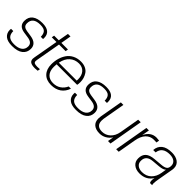

<svg xmlns="http://www.w3.org/2000/svg" viewBox="182 -1691 2720 2720"><g transform="rotate(45 1542.0 -331.0)"><path d="M199 10Q106 10 61 -28Q16 -66 16 -130Q16 -137 18 -153H63Q63 -89 95.5 -58.5Q128 -28 202 -28Q282 -28 324.5 -60Q367 -92 367 -149Q367 -220 275 -234L188 -247Q71 -264 71 -365Q71 -445 125 -485.5Q179 -526 274 -526Q442 -526 442 -394Q442 -379 441 -371H396Q396 -428 370 -458Q344 -488 271 -488Q122 -488 122 -368Q122 -331 142.5 -313.5Q163 -296 200 -290L287 -277Q418 -257 418 -151Q418 -77 363 -33.5Q308 10 199 10Z M652 4Q593 4 564 -13Q535 -30 535 -72Q535 -88 539 -104L605 -476H511L518 -516H611L639 -672H690L663 -516H795L789 -476H656L590 -103Q587 -91 587 -78Q587 -53 604 -44Q621 -35 661 -35L712 -38L705 0Q667 4 652 4Z M980 10Q884 10 830 -47Q776 -104 776 -202Q776 -267 792.5 -324Q809 -381 841.5 -427Q874 -473 927.5 -499.5Q981 -526 1048 -526Q1102 -526 1142.5 -506.5Q1183 -487 1204.5 -454.5Q1226 -422 1236.5 -387Q1247 -352 1247 -314Q1247 -272 1241 -254H830Q827 -235 827 -201Q827 -117 868 -73Q909 -29 982 -29Q1049 -29 1098.5 -62.5Q1148 -96 1173 -153H1218Q1191 -75 1131 -32.5Q1071 10 980 10ZM1047 -487Q968 -487 911 -437Q854 -387 836 -292H1195Q1196 -301 1196 -319Q1196 -396 1156 -441.5Q1116 -487 1047 -487Z M1479 10Q1386 10 1341 -28Q1296 -66 1296 -130Q1296 -137 1298 -153H1343Q1343 -89 1375.5 -58.5Q1408 -28 1482 -28Q1562 -28 1604.5 -60Q1647 -92 1647 -149Q1647 -220 1555 -234L1468 -247Q1351 -264 1351 -365Q1351 -445 1405 -485.5Q1459 -526 1554 -526Q1722 -526 1722 -394Q1722 -379 1721 -371H1676Q1676 -428 1650 -458Q1624 -488 1551 -488Q1402 -488 1402 -368Q1402 -331 1422.5 -313.5Q1443 -296 1480 -290L1567 -277Q1698 -257 1698 -151Q1698 -77 1643 -33.5Q1588 10 1479 10Z M1951 10Q1876 10 1833.5 -25.5Q1791 -61 1791 -130Q1791 -154 1795 -175L1855 -516H1906L1847 -181Q1844 -157 1844 -138Q1846 -33 1959 -33Q2029 -33 2082 -81.5Q2135 -130 2150 -216L2202 -516H2253L2163 0H2113L2129 -89Q2098 -42 2051.5 -16Q2005 10 1951 10Z M2328 0H2277L2367 -516H2417L2397 -403Q2454 -521 2566 -521Q2581 -521 2621 -516L2613 -471L2560 -473Q2490 -473 2441 -422Q2392 -371 2375 -269Z M2753 10Q2680 10 2634.5 -27Q2589 -64 2589 -129Q2589 -201 2630.5 -239.5Q2672 -278 2760 -285L2885 -296Q2942 -300 2969 -319Q2996 -338 2996 -386Q2996 -433 2961.5 -459.5Q2927 -486 2867 -486Q2721 -486 2704 -363H2656Q2661 -441 2715 -483.5Q2769 -526 2869 -526Q2950 -526 2998.5 -490Q3047 -454 3047 -389Q3047 -376 3045 -360L3005 -132Q2993 -68 2993 -33Q2993 -12 2998 0H2954Q2944 -17 2944 -45Q2944 -66 2950 -95Q2886 10 2753 10ZM2763 -29Q2847 -29 2901 -81Q2955 -133 2969 -219L2981 -294Q2958 -266 2878 -258L2763 -248Q2640 -238 2640 -132Q2640 -84 2673.5 -56.5Q2707 -29 2763 -29Z"/></g></svg>

Font: Creato Display Light
Style: Italic
Weight: 300
Italic angle: -10°
Version: Version 1.000